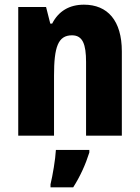

<svg xmlns="http://www.w3.org/2000/svg" viewBox="-20 -580 597 821"><path d="M339 -560C276 -560 230 -532 203 -479H195L177 -550H58V0H211V-256C211 -379 228 -429 288 -429C334 -429 348 -390 348 -315V0H501V-360C501 -492 440 -560 339 -560ZM362 72V61H219C217 101 205 171 196 208V221H293C323 174 346 123 362 72Z"/></svg>

Font: Noto Sans Khmer Condensed ExtraBold
Style: Regular
Weight: 800
Width: 3
Designer: Danh Hong and the Monotype Design Team
Foundry: Monotype Imaging Inc.
Version: Version 2.004